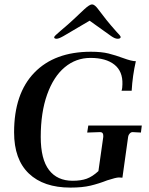

<svg xmlns="http://www.w3.org/2000/svg" viewBox="-20 -842 675 872"><path d="M44 -241Q44 -417 136 -512Q228 -607 393 -607Q441 -607 473 -599Q505 -591 540 -578Q578 -564 597 -564Q582 -499 578 -430H532Q536 -441 536 -459Q538 -518 499.5 -548.5Q461 -579 391 -579Q325 -579 274 -536.5Q223 -494 194 -412.5Q165 -331 165 -220Q165 -119 202.5 -70Q240 -21 310 -21Q348 -21 374 -30.5Q400 -40 427 -65L449 -220V-226Q449 -242 435 -242L376 -240L381 -272H624L620 -240L582 -242Q575 -242 569 -235.5Q563 -229 562 -221L536 -35Q527 -36 520 -36Q507 -36 467 -23Q429 -8 391.5 1Q354 10 300 10Q178 10 111 -54Q44 -118 44 -241ZM226 -673Q226 -678 255 -702Q293 -734 312 -752L363 -800Q387 -822 398 -822Q410 -822 426 -800L463 -752Q483 -727 509 -698Q528 -679 528 -674Q528 -666 514 -666Q502 -666 485 -678L387 -748L268 -678Q247 -666 237 -666Q226 -666 226 -673Z"/></svg>

Font: Unna Medium
Style: Italic
Weight: 500
Italic angle: -8.05°
Designer: Jorge de Buen Unna
Foundry: Omnibus-Type
Version: Version 2.008